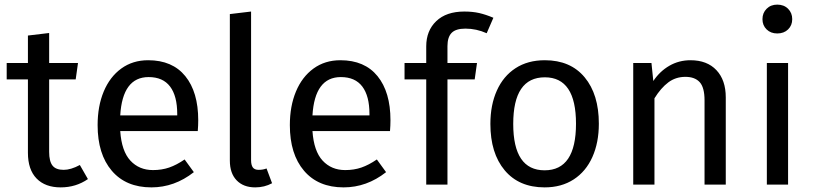

<svg xmlns="http://www.w3.org/2000/svg" viewBox="-20 -800 3527 832"><path d="M361 -24Q309 12 243 12Q176 12 138.5 -26.5Q101 -65 101 -138V-456H9V-527H101V-646L193 -657V-527H318L308 -456H193V-142Q193 -101 207.5 -82.5Q222 -64 256 -64Q287 -64 326 -85Z M837 -232H501Q507 -145 545 -104Q583 -63 643 -63Q681 -63 713 -74Q745 -85 780 -109L820 -54Q736 12 636 12Q526 12 464.5 -60Q403 -132 403 -258Q403 -340 429.5 -403.5Q456 -467 505.5 -503Q555 -539 622 -539Q727 -539 783 -470Q839 -401 839 -279Q839 -256 837 -232ZM748 -306Q748 -384 717 -425Q686 -466 624 -466Q511 -466 501 -300H748Z M976 -104V-739L1068 -750V-106Q1068 -85 1075.5 -74.5Q1083 -64 1101 -64Q1120 -64 1135 -70L1159 -6Q1126 12 1086 12Q1035 12 1005.5 -18.5Q976 -49 976 -104Z M1670 -232H1334Q1340 -145 1378 -104Q1416 -63 1476 -63Q1514 -63 1546 -74Q1578 -85 1613 -109L1653 -54Q1569 12 1469 12Q1359 12 1297.5 -60Q1236 -132 1236 -258Q1236 -340 1262.5 -403.5Q1289 -467 1338.5 -503Q1388 -539 1455 -539Q1560 -539 1616 -470Q1672 -401 1672 -279Q1672 -256 1670 -232ZM1581 -306Q1581 -384 1550 -425Q1519 -466 1457 -466Q1344 -466 1334 -300H1581Z M1919 -600V-527H2047L2037 -456H1919V0H1827V-456H1733V-527H1827V-599Q1827 -667 1870.5 -708.5Q1914 -750 1992 -750Q2028 -750 2056.5 -743.5Q2085 -737 2118 -723L2089 -656Q2044 -676 1997 -676Q1955 -676 1937 -657.5Q1919 -639 1919 -600Z M2575 -264Q2575 -182 2547 -119.5Q2519 -57 2466 -22.5Q2413 12 2340 12Q2229 12 2167 -62Q2105 -136 2105 -263Q2105 -345 2133 -407.5Q2161 -470 2214 -504.5Q2267 -539 2341 -539Q2452 -539 2513.5 -465Q2575 -391 2575 -264ZM2204 -263Q2204 -62 2340 -62Q2476 -62 2476 -264Q2476 -465 2341 -465Q2204 -465 2204 -263Z M3125 -378V0H3033V-365Q3033 -421 3012 -444Q2991 -467 2950 -467Q2908 -467 2876 -443Q2844 -419 2816 -374V0H2724V-527H2803L2811 -449Q2839 -491 2880.5 -515Q2922 -539 2972 -539Q3044 -539 3084.5 -496Q3125 -453 3125 -378Z M3395 0H3303V-527H3395ZM3413 -717Q3413 -690 3395 -672.5Q3377 -655 3348 -655Q3320 -655 3302 -672.5Q3284 -690 3284 -717Q3284 -744 3302 -762Q3320 -780 3348 -780Q3377 -780 3395 -762Q3413 -744 3413 -717Z"/></svg>

Font: Statis Sans
Style: Regular
Weight: 400
Designer: bBox Type GmbH
Foundry: bBox Type GmbH
Version: Version 1.000